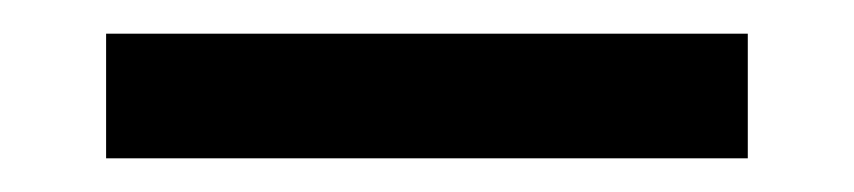

<svg xmlns="http://www.w3.org/2000/svg" viewBox="-20 -20 507 114"><path d="M43 0H424V74H43Z"/></svg>

Font: Pridi
Style: Regular
Weight: 400
Designer: Katatrad Team
Foundry: CadsonDemak
Version: Version 1.001